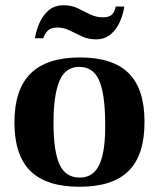

<svg xmlns="http://www.w3.org/2000/svg" viewBox="-20 -701 606 732"><path d="M283 11Q157 11 96 -49Q35 -109 35 -234Q35 -360 97 -421Q159 -482 285 -482Q410 -482 470.5 -422Q531 -362 531 -236Q531 -110 470.5 -49.5Q410 11 283 11ZM284 -24Q337 -24 360 -76Q383 -128 381 -236Q380 -345 357.5 -395.5Q335 -446 282 -446Q229 -446 206.5 -392Q184 -338 184 -233Q184 -124 207 -74Q230 -24 284 -24ZM345 -551Q316 -551 292 -562.5Q268 -574 245.5 -585Q223 -596 198 -596Q174 -596 162 -584Q150 -572 145 -555H113Q118 -585 130.5 -613.5Q143 -642 165.5 -661.5Q188 -681 223 -681Q253 -681 276.5 -669.5Q300 -658 323 -646.5Q346 -635 373 -635Q397 -635 407.5 -646Q418 -657 421 -676H454Q450 -648 437.5 -619Q425 -590 402.5 -570.5Q380 -551 345 -551Z"/></svg>

Font: Frank Ruhl Libre
Style: Bold
Weight: 700
Designer: Yanek Iontef
Foundry: Fontef
Version: Version 6.004